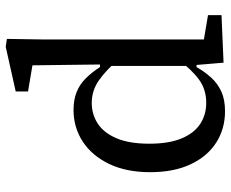

<svg xmlns="http://www.w3.org/2000/svg" viewBox="-86 -688 787 654"><g transform="rotate(-90 307.0 -361.5)"><path d="M255 12Q194 12 147 -18.5Q100 -49 73.5 -106Q47 -163 47 -243Q47 -324 75 -382.5Q103 -441 151 -472.5Q199 -504 259 -504Q294 -504 320 -493.5Q346 -483 366.5 -462.5Q387 -442 405 -414H441L436 -346Q393 -395 358.5 -418.5Q324 -442 283 -442Q244 -442 212.5 -421.5Q181 -401 162.5 -357.5Q144 -314 144 -246Q144 -179 162 -136Q180 -93 211.5 -72.5Q243 -52 283 -52Q329 -52 363 -77Q397 -102 435 -153L439 -85H405Q389 -57 369 -35Q349 -13 321.5 -0.5Q294 12 255 12ZM420 7 411 -100 409 -101V-393L414 -400L411 -644L322 -659V-701L474 -735L501 -731L499 -604V-60L582 -46V0Z"/></g></svg>

Font: Source Serif 4
Style: Regular
Weight: 400
Designer: Frank Grießhammer
Foundry: Adobe Systems Incorporated
Version: Version 4.004;hotconv 1.0.116;makeotfexe 2.5.65601